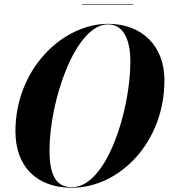

<svg xmlns="http://www.w3.org/2000/svg" viewBox="-20 -872 792 902"><path d="M365.5 -852.5V-850H605.5V-852.5ZM317.5 10C540.5 10 752.5 -202 752.5 -495C752.5 -658 645.5 -760 487.5 -760C274.5 -760 52.5 -548 52.5 -255C52.5 -92 149.5 10 317.5 10ZM487.5 -757.5C566.5 -757.5 592.5 -672 592.5 -585C592.5 -353 481.5 7.5 317.5 7.5C238.5 7.5 212.5 -58 212.5 -165C212.5 -397 333.5 -757.5 487.5 -757.5Z"/></svg>

Font: Bodoni* 72pt
Style: Bold Italic
Weight: 700
Italic angle: -13°
Version: Version 2.3